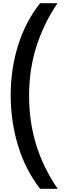

<svg xmlns="http://www.w3.org/2000/svg" viewBox="-20 -813 447 1201"><path d="M47 -217Q47 -385 94.5 -533.5Q142 -682 231 -793H340Q256 -671 209 -526Q162 -381 162 -216Q162 -50 206.5 93.5Q251 237 341 368H231Q139 250 93 98.5Q47 -53 47 -217Z"/></svg>

Font: Noto Sans Kannada SemiBold
Style: Regular
Weight: 600
Designer: Jelle Bosma - Monotype Design Team
Foundry: Monotype Imaging Inc.
Version: Version 2.005; ttfautohint (v1.8.4.7-5d5b)